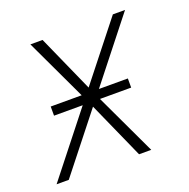

<svg xmlns="http://www.w3.org/2000/svg" viewBox="-99 -615 699 711"><g transform="rotate(-20 250.0 -260.0)"><path d="M7 0 198 -242H85V-278H207L93 -520H141L241 -296L418 -520H466L275 -278H389V-242H266L380 0H332L232 -224L55 0Z"/></g></svg>

Font: Iosevka SS04 XLt Obl
Style: Regular
Weight: 200
Italic angle: -9°
Monospace: yes
Designer: Belleve Invis
Foundry: Belleve Invis
Version: Version 19.0.0; ttfautohint (v1.8.4)